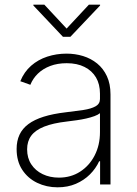

<svg xmlns="http://www.w3.org/2000/svg" viewBox="-20 -780 578 812"><path d="M223.6 12.2Q176.8 12.2 137.2 -6.8Q97.7 -25.9 74 -62Q50.3 -98.1 50.3 -149.9Q50.3 -184.1 62.5 -210.2Q74.7 -236.3 99.9 -255.1Q125 -273.9 164.6 -286.4Q204.1 -298.8 258.8 -305.2Q300.3 -310.1 332.8 -314.9Q365.2 -319.8 384 -330.3Q402.8 -340.8 402.8 -361.3V-383.8Q402.8 -423.8 386 -452.4Q369.1 -481 337.6 -496.8Q306.2 -512.7 262.2 -512.7Q223.1 -512.7 192.4 -501Q161.6 -489.3 140.4 -468.8Q119.1 -448.2 108.4 -421.4L65.9 -436.5Q82 -476.1 111.6 -502Q141.1 -527.8 179.9 -540.5Q218.8 -553.2 261.2 -553.2Q297.9 -553.2 331.3 -543Q364.7 -532.7 390.9 -511.5Q417 -490.2 432.1 -457.8Q447.3 -425.3 447.3 -380.9V0H403.3V-98.1H399.4Q385.3 -67.4 360.4 -42.5Q335.4 -17.6 301 -2.7Q266.6 12.2 223.6 12.2ZM229 -28.8Q279.8 -28.8 318.8 -54Q357.9 -79.1 380.4 -122.8Q402.8 -166.5 402.8 -221.2V-301.3Q394.5 -294.4 379.2 -288.8Q363.8 -283.2 344.5 -278.8Q325.2 -274.4 304.2 -271.5Q283.2 -268.6 263.2 -266.1Q203.6 -259.3 166.5 -244.4Q129.4 -229.5 112.1 -206.1Q94.7 -182.6 94.7 -148.4Q94.7 -111.8 112.3 -85Q129.9 -58.1 160.4 -43.5Q190.9 -28.8 229 -28.8ZM167.5 -760.3 261.7 -659.2 356 -760.3H403.3V-756.8L277.8 -624.5H246.1L121.1 -756.8V-760.3Z"/></svg>

Font: Inter ExtraLight
Style: Regular
Weight: 250
Designer: Rasmus Andersson
Foundry: rsms
Version: Version 4.001;git-66647c0bb